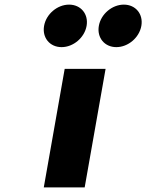

<svg xmlns="http://www.w3.org/2000/svg" viewBox="-20 -811 633 831"><path d="M260 -513 169.5 0H346.5L437 -513ZM516 -791C465 -791 416.7 -750 407.8 -699C398.8 -648 432.5 -607 483.5 -607C534.5 -607 582.8 -648 591.8 -699C600.7 -750 567 -791 516 -791ZM279 -791C228 -791 179.7 -750 170.8 -699C161.8 -648 195.5 -607 246.5 -607C297.5 -607 345.8 -648 354.8 -699C363.7 -750 330 -791 279 -791Z"/></svg>

Font: Hussar Wysoki
Style: Obl
Weight: 700
Foundry: Cannot Into Space Fonts
Version: Version 0.92